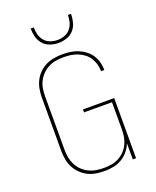

<svg xmlns="http://www.w3.org/2000/svg" viewBox="-172 -1054 944 1161"><g transform="rotate(-20 300.0 -473.5)"><path d="M296 8Q269 8 241.5 3.5Q214 -1 189.5 -13.5Q165 -26 145.5 -45.5Q126 -65 113.5 -89Q101 -113 96 -140.5Q91 -168 91 -195V-540Q91 -567 96 -594.5Q101 -622 113.5 -646.5Q126 -671 146 -690.5Q166 -710 190.5 -722Q215 -734 242.5 -738.5Q270 -743 297 -743Q323 -743 348 -739.5Q373 -736 396.5 -726.5Q420 -717 440.5 -701.5Q461 -686 475 -665Q489 -644 496 -619.5Q503 -595 503 -570Q503 -569 503 -568.5Q503 -568 503 -567H482Q482 -568 482 -568.5Q482 -569 482 -569Q482 -592 475.5 -614Q469 -636 456.5 -655Q444 -674 425.5 -687.5Q407 -701 386 -709.5Q365 -718 342.5 -721Q320 -724 297 -724Q272 -724 247.5 -720Q223 -716 201 -705Q179 -694 161 -676Q143 -658 131.5 -636Q120 -614 116 -589.5Q112 -565 112 -540V-195Q112 -170 116.5 -145.5Q121 -121 132.5 -98.5Q144 -76 162 -58.5Q180 -41 202.5 -30Q225 -19 249.5 -15Q274 -11 299 -11Q324 -11 348 -15Q372 -19 394 -30.5Q416 -42 433.5 -60Q451 -78 461.5 -100Q472 -122 476 -146Q480 -170 480 -195V-368H300V-387H501V0H480V-104Q470 -78 451 -55Q432 -32 407 -17.5Q382 -3 353.5 2.5Q325 8 296 8ZM300 -815Q273 -815 246.5 -824Q220 -833 202 -853.5Q184 -874 177 -901Q170 -928 170 -955H190Q190 -932 196 -909Q202 -886 217 -868Q232 -850 254.5 -842Q277 -834 300 -834Q323 -834 345.5 -842Q368 -850 383 -868Q398 -886 404 -909Q410 -932 410 -955H430Q430 -928 423 -901Q416 -874 398 -853.5Q380 -833 353.5 -824Q327 -815 300 -815Z"/></g></svg>

Font: Iosevka Curly Thin Extended
Style: Regular
Weight: 100
Width: 7
Monospace: yes
Designer: Belleve Invis
Foundry: Belleve Invis
Version: Version 11.1.0; ttfautohint (v1.8.3)